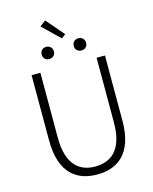

<svg xmlns="http://www.w3.org/2000/svg" viewBox="-150 -1151 1006 1261"><g transform="rotate(-15 352.5 -520.0)"><path d="M352 13C483 13 602 -55 602 -285V-729H545V-288C545 -98 455 -41 352 -41C251 -41 163 -98 163 -288V-729H103V-285C103 -55 221 13 352 13ZM386 -932 282 -1053 242 -1023 358 -911ZM243 -801C267 -801 285 -817 285 -842C285 -867 267 -884 243 -884C219 -884 202 -867 202 -842C202 -817 219 -801 243 -801ZM462 -801C486 -801 504 -817 504 -842C504 -867 486 -884 462 -884C438 -884 420 -867 420 -842C420 -817 438 -801 462 -801Z"/></g></svg>

Font: Noto Sans CJK Light
Style: Regular
Weight: 300
Designer: Ryoko NISHIZUKA (kana & ideographs); Paul D. Hunt (Latin, Greek & Cyrillic); Wenlong ZHANG (bopomofo); Sandoll Communica
Foundry: Adobe Systems Incorporated
Version: Version 1.000;PS 1;hotconv 1.0.78;makeotf.lib2.5.61930